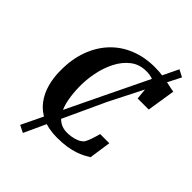

<svg xmlns="http://www.w3.org/2000/svg" viewBox="-283 -968 1224 1224"><g transform="rotate(45 329.0 -355.5)"><path d="M340.5 8Q262 8 207.2 -18Q152.5 -44 118.5 -88.8Q84.5 -133.5 69 -190.5Q53.5 -247.5 53.5 -309.5Q52.5 -412 82.5 -493.8Q112.5 -575.5 167.2 -633.2Q222 -691 297.8 -721.2Q373.5 -751.5 464 -751.5Q507 -751.5 544.2 -745.5Q581.5 -739.5 610.8 -732.8Q640 -726 657.5 -724L627.5 -532.5H527.5L513 -681Q505 -685 495.2 -688Q485.5 -691 472.8 -693Q460 -695 443.5 -695Q381.5 -695 337 -660.2Q292.5 -625.5 264 -569.2Q235.5 -513 222.8 -446.8Q210 -380.5 211.5 -317.5Q213 -260 222 -212.5Q231 -165 249 -131Q267 -97 295.2 -78.2Q323.5 -59.5 363.5 -59.5Q379 -59.5 400.2 -62.5Q421.5 -65.5 443.2 -74Q465 -82.5 481.5 -100Q487 -109 492.2 -121Q497.5 -133 502.2 -146.8Q507 -160.5 511.2 -175Q515.5 -189.5 519 -203H601.5L580 -55.5Q566 -46.5 545.2 -35.5Q524.5 -24.5 495.8 -14.5Q467 -4.5 428.5 1.8Q390 8 340.5 8ZM117 116 365.5 -400 584.5 -852.5 632.5 -827.5 405 -378.5 165.5 140.5Z"/></g></svg>

Font: Merriweather 24pt
Style: Bold Italic
Weight: 700
Italic angle: -7.8°
Designer: Eben Sorkin
Foundry: Eben Sorkin
Version: Version 2.101